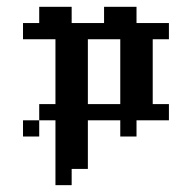

<svg xmlns="http://www.w3.org/2000/svg" viewBox="-20 -401 516 564"><path d="M47.6 -47.6H95.2V0H47.6ZM95.2 -95.2H142.9V-47.6H95.2ZM142.9 -47.6H190.5V0H142.9ZM142.9 -95.2H190.5V-47.6H142.9ZM142.9 -142.9H190.5V-95.2H142.9ZM190.5 -142.9H238.1V-95.2H190.5ZM190.5 -190.5H238.1V-142.9H190.5ZM190.5 -95.2H238.1V-47.6H190.5ZM190.5 -47.6H238.1V0H190.5ZM142.9 0H190.5V47.6H142.9ZM142.9 47.6H190.5V95.2H142.9ZM142.9 95.2H190.5V142.9H142.9ZM190.5 47.6H238.1V95.2H190.5ZM190.5 0H238.1V47.6H190.5ZM142.9 -190.5H190.5V-142.9H142.9ZM142.9 -238.1H190.5V-190.5H142.9ZM142.9 -285.7H190.5V-238.1H142.9ZM142.9 -333.3H190.5V-285.7H142.9ZM47.6 -333.3H95.2V-285.7H47.6ZM95.2 -333.3H142.9V-285.7H95.2ZM95.2 -381H142.9V-333.3H95.2ZM142.9 -381H190.5V-333.3H142.9ZM190.5 -333.3H238.1V-285.7H190.5ZM238.1 -333.3H285.7V-285.7H238.1ZM285.7 -333.3H333.3V-285.7H285.7ZM333.3 -333.3H381V-285.7H333.3ZM381 -333.3H428.6V-285.7H381ZM285.7 -381H333.3V-333.3H285.7ZM333.3 -381H381V-333.3H333.3ZM428.6 -333.3H476.2V-285.7H428.6ZM381 -285.7H428.6V-238.1H381ZM381 -238.1H428.6V-190.5H381ZM381 -190.5H428.6V-142.9H381ZM381 -142.9H428.6V-95.2H381ZM333.3 -142.9H381V-95.2H333.3ZM333.3 -190.5H381V-142.9H333.3ZM333.3 -238.1H381V-190.5H333.3ZM333.3 -285.7H381V-238.1H333.3ZM190.5 -238.1H238.1V-190.5H190.5ZM190.5 -285.7H238.1V-238.1H190.5ZM333.3 -47.6H381V0H333.3ZM333.3 -95.2H381V-47.6H333.3ZM381 -95.2H428.6V-47.6H381ZM428.6 -95.2H476.2V-47.6H428.6ZM285.7 -95.2H333.3V-47.6H285.7ZM238.1 -95.2H285.7V-47.6H238.1Z"/></svg>

Font: Jacquard 12
Style: Regular
Weight: 400
Designer: Sarah Cadigan-Fried
Version: Version 1.000; ttfautohint (v1.8.4.7-5d5b)